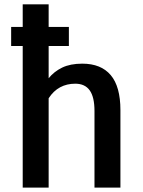

<svg xmlns="http://www.w3.org/2000/svg" viewBox="-20 -855 652 875"><path d="M83.5 -645.5H30.8V-732.4H83.5V-835.4H201.7V-732.4H293.9V-645.5H201.7V-498.5Q226.1 -528.8 263.2 -546.9Q300.3 -564.9 355 -564.9Q440.4 -564.9 484.6 -512.7Q528.8 -460.4 528.8 -353V0H410.6V-349.1Q410.6 -412.6 388.9 -443.1Q367.2 -473.6 322.8 -473.6Q284.7 -473.6 254.2 -457.3Q223.6 -440.9 201.7 -407.2V0H83.5Z"/></svg>

Font: Tauri
Style: Regular
Weight: 400
Designer: Yvonne Schüttler
Foundry: Yvonne Schüttler
Version: Version 1.003; ttfautohint (v0.93.8-669f) -l 13 -r 13 -G 200